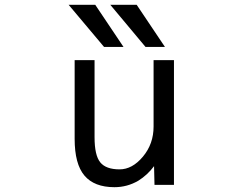

<svg xmlns="http://www.w3.org/2000/svg" viewBox="-20 -778 1040 810"><path d="M593.8 -580.1 445.3 -757.8H556.6L675.8 -580.1ZM418.9 -580.1 269.5 -757.8H381.8L501 -580.1ZM378.9 -524.4V-199.2Q378.9 -123 402.8 -93.3Q426.8 -63.5 484.4 -63.5Q538.1 -63.5 583 -117.2Q627.9 -170.9 627.9 -244.1V-524.4H713.9V2H631.8L629.9 -77.1Q602.5 -40 563.5 -15.6Q516.6 11.7 462.9 11.7Q377.9 11.7 336.4 -37.1Q294.9 -85.9 294.9 -192.4V-524.4Z"/></svg>

Font: GenEi Gothic M Regular
Style: Regular
Weight: 400
Designer: o_tamon (Modified); [Source Han Sans]
Ryoko NISHIZUKA  (kana & ideographs); Paul D. Hunt (Latin, Greek & Cyrillic); Wenl
Version: Version 1.1a;Original Version 1.004